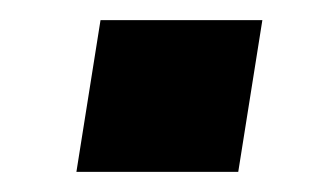

<svg xmlns="http://www.w3.org/2000/svg" viewBox="-20 -371 329 191"><path d="M56 -200 80 -351H241L217 -200Z"/></svg>

Font: Nunito Sans 7pt
Style: Bold Italic
Weight: 700
Italic angle: -9°
Version: Version 3.101;gftools[0.9.27]